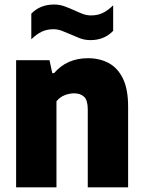

<svg xmlns="http://www.w3.org/2000/svg" viewBox="-20 -808 619 828"><path d="M49.5 0V-548.5H193.5L205.5 -492.5H213Q268.5 -557 359.5 -557Q409 -557 448 -536.5Q487 -516 509.8 -470Q532.5 -424 532.5 -348V0H358.5V-336Q358.5 -376 342.5 -390.8Q326.5 -405.5 299.5 -405.5Q278.5 -405.5 257.8 -397Q237 -388.5 223.5 -371V0ZM370 -635Q345.5 -635 324 -643.2Q302.5 -651.5 282.5 -660.5Q264.5 -668.5 246.8 -675.2Q229 -682 210.5 -682Q182.5 -682 160.2 -671.5Q138 -661 115 -638.5V-749Q153 -788.5 213 -788.5Q237.5 -788.5 259 -780.5Q280.5 -772.5 300.5 -763.5Q318.5 -755 336.2 -748.2Q354 -741.5 372.5 -741.5Q400.5 -741.5 422.8 -752Q445 -762.5 468 -785V-675Q430 -635 370 -635Z"/></svg>

Font: Encode Sans Semi Condensed ExtraBold
Style: Regular
Weight: 800
Width: 4
Designer: Multiple Designers
Foundry: Impallari Type
Version: Version 3.000; ttfautohint (v1.8.3) -l 8 -r 50 -G 200 -x 14 